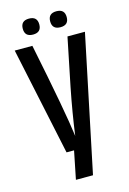

<svg xmlns="http://www.w3.org/2000/svg" viewBox="-129 -777 664 988"><g transform="rotate(-15 202.5 -283.0)"><path d="M297 -575H390L239 149H148L178 0H138L16 -575H110Q187 -198 203 -70Q219 -189 245 -320ZM319 -672.5Q319 -630 275 -630Q231 -630 231 -672.5Q231 -715 275 -715Q319 -715 319 -672.5ZM173 -672.5Q173 -630 129 -630Q85 -630 85 -672.5Q85 -715 129 -715Q173 -715 173 -672.5Z"/></g></svg>

Font: Khand Medium
Style: Regular
Weight: 500
Designer: Devanagari: Sanchit Sawaria, Jyotish Sonowal; Latin: Satya Rajpurohit
Foundry: Indian Type Foundry
Version: Version 1.100;PS 1.0;hotconv 1.0.78;makeotf.lib2.5.61930; tt